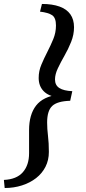

<svg xmlns="http://www.w3.org/2000/svg" viewBox="-55 -733 438 976"><path d="M-31.2 222.7 -35.2 181.6Q29.3 178.7 61 142.6Q92.8 106.4 92.8 45.9V-71.3Q92.8 -150.4 128.4 -196.3Q164.1 -242.2 242.2 -252L239.3 -238.3Q191.4 -244.1 166.5 -270Q141.6 -295.9 141.6 -336.9Q141.6 -372.1 155.3 -404.3Q168.9 -436.5 185.5 -468.8Q202.1 -501 215.8 -534.2Q229.5 -567.4 229.5 -603.5Q229.5 -642.6 210 -655.8Q190.4 -668.9 148.4 -673.8L158.2 -712.9Q210.9 -712.9 247.6 -699.7Q284.2 -686.5 302.7 -660.2Q321.3 -633.8 321.3 -594.7Q321.3 -556.6 306.6 -520Q292 -483.4 272.9 -450.2Q253.9 -417 239.3 -386.2Q224.6 -355.5 224.6 -329.1Q224.6 -299.8 246.6 -285.6Q268.6 -271.5 312.5 -269.5L301.8 -220.7Q236.3 -218.8 210.4 -194.3Q184.6 -169.9 184.6 -110.4Q184.6 -78.1 189 -42Q193.4 -5.9 193.4 39.1Q193.4 81.1 176.3 114.7Q159.2 148.4 128.4 172.4Q97.7 196.3 56.6 209.5Q15.6 222.7 -31.2 222.7Z"/></svg>

Font: Crimson Pro ExtraLight Medium
Style: Italic
Weight: 500
Italic angle: -12°
Version: Version 1.002